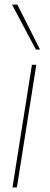

<svg xmlns="http://www.w3.org/2000/svg" viewBox="-20 -810 215 830"><path d="M53 0H34L118 -530H137ZM135 -596 32 -790H55L153 -596Z"/></svg>

Font: Georama Thin
Style: Italic
Weight: 100
Italic angle: -9°
Designer: Jean-Baptiste Levee
Foundry: Production Type
Version: Version 1.000